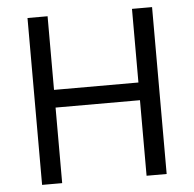

<svg xmlns="http://www.w3.org/2000/svg" viewBox="-51 -749 808 800"><g transform="rotate(-5 353.5 -349.0)"><path d="M530 0H614V-698H530V-390H177V-698H93V0H177V-316H530Z"/></g></svg>

Font: IBM Plex Thai Looped
Style: Regular
Weight: 400
Designer: Mike Abbink, Paul van der Laan, Pieter van Rosmalen, Ben Mitchell, Mark Frömberg
Foundry: Bold Monday
Version: Version 1.0